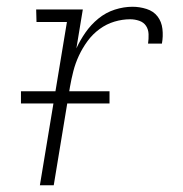

<svg xmlns="http://www.w3.org/2000/svg" viewBox="-20 -548 540 568"><path d="M98 0 178 -483H88L87 -520H225L206 -405Q217 -429 233 -452Q249 -475 271 -493Q293 -511 319.5 -519.5Q346 -528 372 -528Q393 -528 413.5 -521.5Q434 -515 446 -499.5Q458 -484 460.5 -462.5Q463 -441 459 -419H418Q420 -433 419.5 -447Q419 -461 412 -471.5Q405 -482 392 -486.5Q379 -491 365 -491Q342 -491 318.5 -484Q295 -477 274.5 -462Q254 -447 239 -426.5Q224 -406 213.5 -383.5Q203 -361 197 -337.5Q191 -314 187 -291L139 0ZM304 -242H42V-278H304Z"/></svg>

Font: Iosevka Curly Slab Extralight
Style: Italic
Weight: 200
Italic angle: -9°
Monospace: yes
Designer: Belleve Invis
Foundry: Belleve Invis
Version: Version 22.1.2; ttfautohint (v1.8.4)